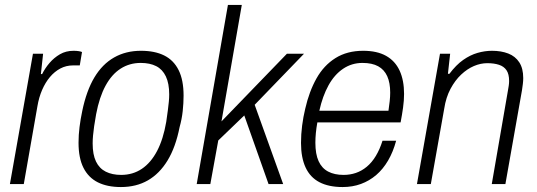

<svg xmlns="http://www.w3.org/2000/svg" viewBox="-20 -743 2167 775"><path d="M20 0 113 -526H154L145 -444H150Q162 -468 180 -489Q198 -510 222 -524Q246 -538 277 -538Q289 -538 298 -536.5Q307 -535 311 -533L302 -479H275Q247 -479 223.5 -466.5Q200 -454 181.5 -432Q163 -410 150 -380Q137 -350 131 -314L76 0Z M468 12Q413 12 375 -7Q337 -26 317 -65.5Q297 -105 297 -167Q297 -198 301 -230Q305 -262 312 -295Q329 -377 361 -430.5Q393 -484 440.5 -511Q488 -538 549 -538Q605 -538 643 -519Q681 -500 701 -460Q721 -420 721 -357Q721 -327 717.5 -294.5Q714 -262 705 -230Q689 -149 656.5 -95.5Q624 -42 577 -15Q530 12 468 12ZM469 -37Q516 -37 552.5 -61.5Q589 -86 614 -133.5Q639 -181 651 -251Q655 -278 657.5 -297.5Q660 -317 661.5 -332.5Q663 -348 663 -362Q663 -406 649.5 -434.5Q636 -463 610.5 -476Q585 -489 548 -489Q503 -489 467 -466Q431 -443 406 -397Q381 -351 368 -282Q363 -255 360 -233.5Q357 -212 355.5 -195.5Q354 -179 354 -164Q354 -119 367.5 -91Q381 -63 407 -50Q433 -37 469 -37Z M774 0 900 -723H956L874 -253L1138 -526H1207L1008 -320L1123 0H1064L966 -277L861 -176L829 0Z M1363 12Q1307 12 1269.5 -7.5Q1232 -27 1213.5 -67Q1195 -107 1195 -166Q1195 -201 1199.5 -236Q1204 -271 1212 -304Q1228 -374 1257.5 -426.5Q1287 -479 1334 -508.5Q1381 -538 1446 -538Q1502 -538 1538.5 -517.5Q1575 -497 1593 -458Q1611 -419 1611 -364Q1611 -338 1607 -309Q1603 -280 1597 -249H1261Q1257 -227 1255 -206.5Q1253 -186 1253 -167Q1253 -121 1266 -92.5Q1279 -64 1304.5 -50.5Q1330 -37 1367 -37Q1393 -37 1416.5 -45Q1440 -53 1460.5 -70Q1481 -87 1497 -113.5Q1513 -140 1524 -175H1579Q1567 -130 1546.5 -95Q1526 -60 1498.5 -36.5Q1471 -13 1437 -0.5Q1403 12 1363 12ZM1269 -296H1548Q1551 -316 1553 -334.5Q1555 -353 1555 -369Q1555 -409 1543 -435.5Q1531 -462 1506.5 -475.5Q1482 -489 1443 -489Q1400 -489 1365 -465.5Q1330 -442 1306 -398.5Q1282 -355 1269 -296Z M1663 0 1756 -526H1797L1788 -445H1794Q1821 -481 1849.5 -501Q1878 -521 1907.5 -529.5Q1937 -538 1966 -538Q2003 -538 2031.5 -527Q2060 -516 2076 -491.5Q2092 -467 2092 -428Q2092 -417 2090.5 -404.5Q2089 -392 2087 -379L2020 0H1965L2030 -376Q2032 -387 2033.5 -397Q2035 -407 2035 -416Q2035 -444 2024.5 -459.5Q2014 -475 1994 -481.5Q1974 -488 1947 -488Q1920 -488 1893 -476.5Q1866 -465 1841.5 -442Q1817 -419 1798.5 -384.5Q1780 -350 1773 -304L1719 0Z"/></svg>

Font: Archivo SemiCondensed ExtraLight
Style: Italic
Weight: 250
Width: 4
Italic angle: -10°
Designer: Hector Gatti
Foundry: Omnibus-Type
Version: Version 2.001